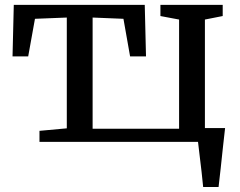

<svg xmlns="http://www.w3.org/2000/svg" viewBox="-20 -566 957 766"><path d="M137.5 0V-44L246.5 -54V-496L119.5 -491L92.5 -341H30L35 -546.5H557.5L562.5 -341H499L472.5 -491L349.5 -496V-52.5H694.5V-488L620 -502V-546.5H868.5V-502L797.5 -488V-55H878Q874 -21.5 869.5 20.8Q865 63 860.5 105.2Q856 147.5 852 180H790.5Q788 152.5 784.2 119.5Q780.5 86.5 776.5 55Q772.5 23.5 770 0Z"/></svg>

Font: Merriweather Text
Style: Regular
Weight: 400
Designer: Eben Sorkin
Foundry: Eben Sorkin
Version: Version 2.100; ttfautohint (v1.7.19-72a1) -l 8 -r 50 -G 200 